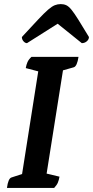

<svg xmlns="http://www.w3.org/2000/svg" viewBox="-20 -919 455 939"><path d="M14 0Q20 -46 36 -51L88 -68L167 -570L106 -586Q109 -603 114.5 -615.5Q120 -628 134 -641H364Q357 -595 341 -590L288 -575L208 -70L271 -55Q268 -38 263 -26Q258 -14 245 0ZM277 -899Q292 -899 304 -893.5Q316 -888 329.5 -871.5Q343 -855 363 -823Q383 -791 415 -738Q415 -726 404.5 -717Q394 -708 380 -708L262 -803L112 -708Q103 -708 95 -717Q87 -726 87 -738Q136 -791 166 -823Q196 -855 215 -871.5Q234 -888 248 -893.5Q262 -899 277 -899Z"/></svg>

Font: Petrona
Style: Bold Italic
Weight: 700
Italic angle: -9°
Designer: Ringo R. Seeber
Foundry: Ringo R. Seeber
Version: Version 2.001; ttfautohint (v1.8.3)